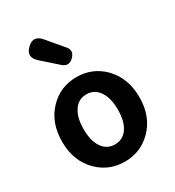

<svg xmlns="http://www.w3.org/2000/svg" viewBox="-213 -1021 1053 1157"><g transform="rotate(-30 313.0 -442.0)"><path d="M313 14Q203 14 126 -63Q44 -146 44 -279Q44 -414 126 -497Q202 -574 313 -574Q423 -574 500 -497Q582 -413 582 -279Q582 -146 500 -63Q423 14 313 14ZM313 -106Q369 -106 401 -153Q432 -199 432 -279.5Q432 -360 401 -406Q369 -454 313 -454Q256 -454 225 -406Q194 -360 194 -279.5Q194 -199 225 -153Q257 -106 313 -106ZM272 -682 209 -738 165 -777Q110 -826 160.5 -875Q211 -924 258 -868L351 -758Q382 -722 346 -686Q310 -650 272 -682Z"/></g></svg>

Font: GenSenRounded TW B
Style: Regular
Weight: 700
Version: Version 1.501;PS 1;hotconv 16.6.51;makeotf.lib2.5.65220